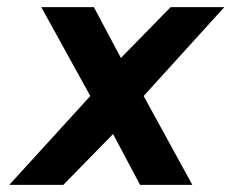

<svg xmlns="http://www.w3.org/2000/svg" viewBox="-20 -520 658 540"><path d="M6 0 234 -250 96 -500H244L320 -357L460 -500H611L384 -250L521 0H374L298 -143L158 0Z"/></svg>

Font: Hermit
Style: Bold Italic
Weight: 700
Italic angle: -10°
Designer: Pablo Caro
Version: Version 2.000;PS 002.000;hotconv 1.0.88;makeotf.lib2.5.64775